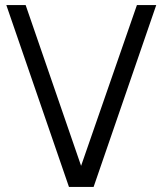

<svg xmlns="http://www.w3.org/2000/svg" viewBox="-20 -740 644 760"><path d="M253 0H350.5L598.5 -720H522L301 -83.5L81.5 -720H5Z"/></svg>

Font: Eudonet
Style: Regular
Weight: 400
Designer: Mikhail Sharanda
Foundry: Mikhail Sharanda
Version: Version 4.503;Glyphs 3.1.2 (3151)